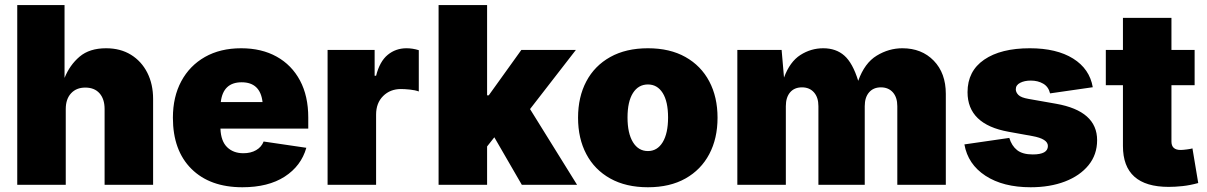

<svg xmlns="http://www.w3.org/2000/svg" viewBox="-20 -748 4885 777"><path d="M246.1 -306.6V0H49.8V-727.5H241.2V-432.6Q262.2 -484.9 302.2 -518.8Q342.3 -552.7 409.2 -552.7Q467.3 -552.7 510 -526.4Q552.7 -500 576.2 -453.6Q599.6 -407.2 599.6 -347.7V0H403.3V-306.6Q403.3 -347.2 382.8 -370.4Q362.3 -393.6 325.2 -393.6Q289.1 -393.6 267.6 -370.4Q246.1 -347.2 246.1 -306.6Z M960.9 9.8Q829.6 9.8 754.6 -64.7Q679.7 -139.2 679.7 -271.5Q679.7 -356 713.6 -419.2Q747.6 -482.4 809.6 -517.6Q871.6 -552.7 956.1 -552.7Q1038.6 -552.7 1099.6 -518.8Q1160.6 -484.9 1194.1 -422.1Q1227.5 -359.4 1227.5 -272.5V-227.5H872.1Q874 -176.8 899.2 -152.3Q924.3 -127.9 964.8 -127.9Q995.1 -127.9 1016.6 -140.4Q1038.1 -152.8 1046.9 -175.3L1219.7 -149.9Q1198.7 -76.2 1132.1 -33.2Q1065.4 9.8 960.9 9.8ZM873.5 -335H1042.5Q1033.2 -415 958 -415Q882.8 -415 873.5 -335Z M1305.7 0V-545.9H1496.1V-441.4H1502Q1516.6 -499.5 1549.1 -526.1Q1581.5 -552.7 1625 -552.7Q1649.9 -552.7 1674.8 -544.9V-377.9Q1660.2 -383.3 1638.9 -385.5Q1617.7 -387.7 1602.5 -387.7Q1559.1 -387.7 1530.5 -359.4Q1502 -331.1 1502 -284.2V0Z M1754.9 0V-727.5H1951.2V-362.3H1958L2089.8 -545.9H2310.5L2125 -306.6L2315.4 0H2091.8L1980.5 -192.4L1951.2 -155.3V0Z M2602.1 9.8Q2513.2 9.8 2449.7 -25.6Q2386.2 -61 2352.8 -124.3Q2319.3 -187.5 2319.3 -271.5Q2319.3 -355.5 2352.8 -418.7Q2386.2 -481.9 2449.7 -517.3Q2513.2 -552.7 2602.1 -552.7Q2690.9 -552.7 2753.9 -517.3Q2816.9 -481.9 2850.3 -418.7Q2883.8 -355.5 2883.8 -271.5Q2883.8 -187.5 2850.3 -124.3Q2816.9 -61 2753.9 -25.6Q2690.9 9.8 2602.1 9.8ZM2602.1 -136.7Q2640.1 -136.7 2661.9 -172.6Q2683.6 -208.5 2683.6 -272.5Q2683.6 -336.9 2661.9 -371.6Q2640.1 -406.2 2602.1 -406.2Q2563.5 -406.2 2541.5 -371.6Q2519.5 -336.9 2519.5 -272.5Q2519.5 -208.5 2541.5 -172.6Q2563.5 -136.7 2602.1 -136.7Z M2963.9 0V-545.9H3143.1L3152.8 -434.1Q3176.3 -498 3219 -525.4Q3261.7 -552.7 3311.5 -552.7Q3363.3 -552.7 3397 -522.9Q3430.7 -493.2 3453.1 -420.9Q3479 -493.2 3528.1 -522.9Q3577.1 -552.7 3631.8 -552.7Q3710 -552.7 3758.8 -502.4Q3807.6 -452.1 3807.6 -368.2V0H3611.3V-318.4Q3611.3 -354 3593.3 -374.3Q3575.2 -394.5 3544.9 -394.5Q3514.6 -394.5 3497.1 -374.3Q3479.5 -354 3479.5 -318.4V0H3292V-318.4Q3292 -354 3273.9 -374.3Q3255.9 -394.5 3225.6 -394.5Q3194.8 -394.5 3177.5 -374.3Q3160.2 -354 3160.2 -318.4V0Z M4150.9 9.8Q4039.6 9.8 3968.3 -36.6Q3897 -83 3882.8 -163.6L4064.5 -189.9Q4074.2 -157.7 4096.2 -140.4Q4118.2 -123 4159.7 -123Q4220.7 -123 4220.7 -157.2Q4220.7 -186 4158.2 -197.3L4061.5 -214.8Q3895.5 -244.6 3895.5 -375Q3895.5 -460.4 3962.9 -506.6Q4030.3 -552.7 4147.5 -552.7Q4255.9 -552.7 4322.8 -511Q4389.6 -469.2 4402.3 -395L4229.5 -370.1Q4223.1 -397 4201.7 -409.4Q4180.2 -421.9 4151.4 -421.9Q4126 -421.9 4108.4 -412.8Q4090.8 -403.8 4090.8 -386.7Q4090.8 -374.5 4101.3 -363.8Q4111.8 -353 4142.6 -347.7L4253.9 -328.1Q4419.9 -298.8 4419.9 -180.7Q4419.9 -122.1 4385 -79.3Q4350.1 -36.6 4289.6 -13.4Q4229 9.8 4150.9 9.8Z M4814.5 -545.9V-403.3H4720.7V-175.3Q4720.7 -141.1 4757.8 -141.1Q4766.6 -141.1 4783.4 -143.3Q4800.3 -145.5 4805.7 -147.5L4829.1 -7.3Q4795.4 2 4765.6 5.1Q4735.8 8.3 4709.5 8.3Q4524.4 8.3 4524.4 -157.2V-403.3H4455.1V-545.9H4524.4V-675.8H4720.7V-545.9Z"/></svg>

Font: Inter Black
Style: Regular
Weight: 900
Designer: Rasmus Andersson
Foundry: rsms
Version: Version 4.000;git-a52131595